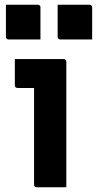

<svg xmlns="http://www.w3.org/2000/svg" viewBox="-20 -786 407 806"><path d="M123 -11Q123 -38.4 123 -78.9Q123 -119.4 123 -166.4Q123 -213.4 123 -260.4Q123 -307.4 123 -348.4Q123 -389.3 123 -416.7H115.8Q110 -416.7 102.4 -416.7Q94.8 -416.7 86.3 -416.7Q77.8 -416.7 69.3 -416.7Q60.9 -416.7 53.3 -416.7Q48.5 -416.7 45.4 -419.7Q42.3 -422.8 42.3 -427.7Q42.3 -454.6 42.3 -482.8Q42.3 -511 42.3 -538Q59.2 -538 80.7 -538Q102.3 -538 126.4 -538Q150.5 -538 173.2 -538Q196 -538 215.4 -538Q234.8 -538 247.4 -538Q251.3 -538 253.3 -536.5Q255.4 -535 256.9 -532.9Q258.4 -530.8 258.4 -527Q258.4 -479.8 258.4 -424.6Q258.4 -369.4 258.4 -312.1Q258.4 -254.8 258.4 -200Q258.4 -145.3 258.4 -97.2Q258.4 -81.5 258.4 -65.3Q258.4 -49.1 258.4 -32.9Q258.4 -16.7 258.4 0Q225.4 0 196.7 0Q167.9 0 134 0Q129.2 0 126.1 -3.1Q123 -6.1 123 -11ZM4.9 -766.1Q37.9 -766.1 71.9 -766.1Q105.8 -766.1 138.8 -766.1Q142.8 -766.1 144.8 -764.6Q146.8 -763.1 148.3 -761.1Q149.8 -759.1 149.8 -755.1V-620.4Q116.8 -620.4 82.9 -620.4Q48.9 -620.4 15.9 -620.4Q12.9 -620.4 10.4 -621.9Q7.9 -623.4 6.4 -625.9Q4.9 -628.4 4.9 -631.4ZM222 -766.1Q255 -766.1 288.9 -766.1Q322.9 -766.1 355.9 -766.1Q359.9 -766.1 361.9 -764.6Q363.9 -763.1 365.4 -761.1Q366.9 -759.1 366.9 -755.1V-620.4Q333.9 -620.4 299.9 -620.4Q266 -620.4 233 -620.4Q230 -620.4 227.5 -621.9Q225 -623.4 223.5 -625.9Q222 -628.4 222 -631.4Z"/></svg>

Font: Recursive Sans Linear Light
Style: Regular
Weight: 300
Version: Version 1.085